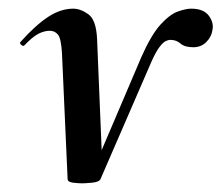

<svg xmlns="http://www.w3.org/2000/svg" viewBox="-20 -415 511 443"><path d="M170 8Q161 8 148.5 6.5Q136 5 136 -2L123 -292Q121 -327 113.5 -335.5Q106 -344 95 -344Q82 -344 68.5 -337Q55 -330 37 -311Q34 -307 29 -311.5Q24 -316 28 -319Q62 -357 91 -376Q120 -395 149 -395Q166 -395 184 -382Q202 -369 204 -325L216 -34L193 -18L306 -283Q329 -335 350.5 -358.5Q372 -382 390.5 -388.5Q409 -395 421 -395Q450 -395 462 -378.5Q474 -362 470 -345Q468 -330 456 -318Q444 -306 426 -306Q406 -306 396.5 -314.5Q387 -323 373 -323Q368 -323 362 -320Q356 -317 348 -306.5Q340 -296 330 -274L212 -2Q209 5 192.5 6.5Q176 8 170 8Z"/></svg>

Font: Cormorant Infant Light
Style: Italic
Weight: 300
Italic angle: -10°
Designer: Christian Thalmann (Catharsis Fonts)
Foundry: Catharsis Fonts
Version: Version 4.001